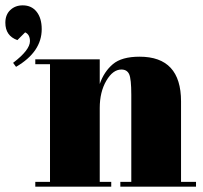

<svg xmlns="http://www.w3.org/2000/svg" viewBox="-71 -698 758 718"><path d="M61 -476H302V-384Q318 -430 351 -458Q384 -486 451 -486Q606 -486 606 -319V-18H662V0H379V-18H420V-343Q420 -403 412 -420.5Q404 -438 383 -438Q351 -438 326.5 -396Q302 -354 302 -294V-18H345V0H61V-18H116V-458H61ZM-11 -448 -22 -463Q41 -511 41 -544Q41 -569 23 -577L-6 -548Q-51 -564 -51 -613Q-51 -643 -32.5 -660.5Q-14 -678 14 -678Q47 -678 66 -654Q85 -630 85 -589Q85 -504 -11 -448Z"/></svg>

Font: Abril Fatface
Style: Regular
Weight: 400
Designer: Veronika Burian, Jos Scaglione
Foundry: TypeTogether
Version: Version 1.001